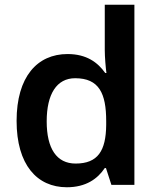

<svg xmlns="http://www.w3.org/2000/svg" viewBox="-20 -780 665 810"><path d="M262 10C343 10 392 -26 422 -71H427L450 0H547V-760H422V-569C422 -540 426 -493 429 -472H424C392 -517 345 -552 265 -552C137 -552 50 -456 50 -270C50 -85 136 10 262 10ZM299 -90C219 -90 177 -153 177 -268C177 -383 219 -450 297 -450C398 -450 428 -386 428 -269V-253C427 -144 393 -90 299 -90Z"/></svg>

Font: Noto Sans Syriac SemiBold
Style: Regular
Weight: 600
Designer: Patrick Giasson and the Monotype Design Team
Foundry: Monotype Imaging Inc.
Version: Version 3.000